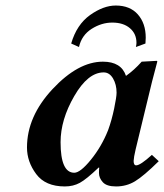

<svg xmlns="http://www.w3.org/2000/svg" viewBox="-20 -668 597 698"><path d="M373 -194.8Q386.2 -231 395 -273.4Q403.8 -315.9 403.8 -331.1Q403.8 -360.8 390.9 -382.8Q377.9 -404.8 356.9 -404.8Q299.8 -404.8 250 -318.8Q200.2 -232.9 200.2 -150.9Q200.2 -40 250 -40Q272 -40 310.5 -87.4Q349.1 -134.8 373 -194.8ZM339.8 -39.1Q339.8 -52.2 340.8 -58.1L338.9 -59.1Q293.9 -16.1 270 -3.2Q246.1 9.8 215.8 9.8Q145 9.8 111.6 -35.2Q78.1 -80.1 78.1 -131.8Q78.1 -244.6 171.1 -344.2Q264.2 -443.8 354 -443.8Q420.9 -443.8 438 -392.1Q467.8 -413.1 495.1 -443.8L549.8 -446.8Q551.8 -446.8 551.8 -443.8Q529.3 -359.9 520.5 -320.8L473.1 -125Q466.3 -96.2 465.8 -83Q465.8 -66.9 475.1 -66.9Q490.2 -66.9 532.2 -105L557.1 -82Q502 -27.8 470.9 -9Q439.9 9.8 401.9 9.8Q367.7 9.8 353.8 -5.6Q339.8 -21 339.8 -39.1ZM474.1 -497.1Q476.1 -506.8 476.1 -512.2Q476.1 -545.4 452.1 -565.7Q428.2 -585.9 388.2 -585.9Q349.1 -585.9 313 -563Q276.9 -540 267.1 -497.1L238.8 -509.8Q258.8 -578.6 307.4 -613.3Q356 -647.9 400.9 -647.9Q452.6 -647.9 481.2 -615.5Q509.8 -583 509.8 -530.8Q509.8 -527.8 509.3 -521Q508.8 -514.2 508.8 -509.8Z"/></svg>

Font: Linux Libertine O
Style: Semibold Italic
Weight: 600
Italic angle: -11.5°
Designer: Philipp H. Poll
Foundry: Philipp H. Poll
Version: Version 5.1.2